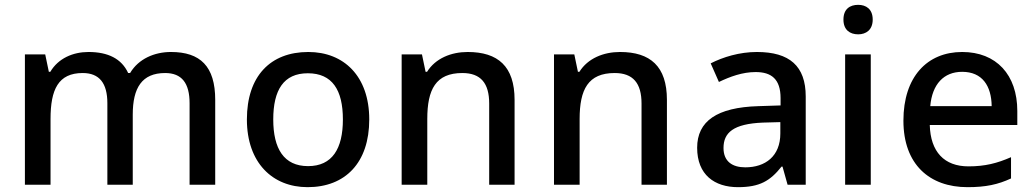

<svg xmlns="http://www.w3.org/2000/svg" viewBox="-20 -764 4276 794"><path d="M687 -549C619 -549 553 -521 518 -462H510C483 -521 427 -549 346 -549C282 -549 221 -523 188 -467H182L167 -539H83V0H189V-272C189 -394 221 -462 322 -462C391 -462 424 -420 424 -337V0H529V-290C529 -401 567 -462 663 -462C732 -462 764 -420 764 -337V0H870V-351C870 -490 808 -549 687 -549Z M1507 -270C1507 -449 1402 -549 1255 -549C1098 -549 1001 -449 1001 -270C1001 -91 1107 10 1252 10C1408 10 1507 -91 1507 -270ZM1110 -270C1110 -392 1153 -461 1253 -461C1354 -461 1398 -392 1398 -270C1398 -149 1354 -77 1254 -77C1154 -77 1110 -149 1110 -270Z M1914 -549C1846 -549 1781 -523 1746 -467H1740L1725 -539H1641V0H1747V-272C1747 -394 1782 -462 1892 -462C1968 -462 2003 -420 2003 -336V0H2108V-351C2108 -490 2039 -549 1914 -549Z M2544 -549C2476 -549 2411 -523 2376 -467H2370L2355 -539H2271V0H2377V-272C2377 -394 2412 -462 2522 -462C2598 -462 2633 -420 2633 -336V0H2738V-351C2738 -490 2669 -549 2544 -549Z M3110 -549C3038 -549 2970 -528 2919 -502L2953 -425C2999 -447 3050 -466 3105 -466C3170 -466 3208 -437 3208 -358V-328L3116 -325C2945 -320 2863 -263 2863 -153C2863 -41 2935 10 3032 10C3122 10 3165 -16 3212 -75H3216L3237 0H3312V-365C3312 -491 3245 -549 3110 -549ZM3135 -257 3207 -259V-212C3207 -118 3145 -72 3062 -72C3009 -72 2972 -96 2972 -152C2972 -215 3012 -252 3135 -257Z M3529 -744C3495 -744 3468 -727 3468 -683C3468 -640 3495 -622 3529 -622C3561 -622 3589 -640 3589 -683C3589 -727 3561 -744 3529 -744ZM3581 -539H3475V0H3581Z M3959 -549C3814 -549 3716 -446 3716 -265C3716 -84 3824 10 3981 10C4057 10 4107 -1 4161 -26V-114C4104 -89 4054 -76 3985 -76C3885 -76 3828 -136 3825 -247H4187V-305C4187 -455 4100 -549 3959 -549ZM3959 -467C4042 -467 4080 -409 4081 -325H3827C3835 -416 3883 -467 3959 -467Z"/></svg>

Font: Noto Sans Devanagari UI Medium
Style: Regular
Weight: 500
Designer: Jelle Bosma - Monotype Design Team
Foundry: Monotype Imaging Inc.
Version: Version 2.004